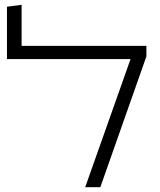

<svg xmlns="http://www.w3.org/2000/svg" viewBox="-20 -780 665 800"><path d="M335 0 524 -534H9V-752L70 -760V-589H590V-545L398 0Z"/></svg>

Font: Noto Sans Hebrew Thin Light
Style: Regular
Weight: 300
Version: Version 3.001